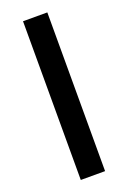

<svg xmlns="http://www.w3.org/2000/svg" viewBox="-142 -778 552 827"><g transform="rotate(-20 134.0 -364.0)"><path d="M189.5 -727.5V0H78.1V-727.5Z"/></g></svg>

Font: Inter 17pt Medium
Style: Regular
Weight: 500
Version: Version 4.001;git-66647c0bb